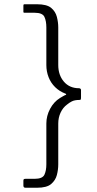

<svg xmlns="http://www.w3.org/2000/svg" viewBox="-20 -767 456 903"><path d="M90 106V83Q90 78 92 76Q94 74 100 74H143Q180 74 189 54.5Q198 35 198 6V-186Q198 -222 215.5 -255Q233 -288 262 -306Q269 -310 277.5 -315Q286 -320 290 -321Q292 -322 291 -324Q290 -326 287 -327Q260 -337 239.5 -357Q219 -377 208.5 -404Q198 -431 198 -461V-638Q198 -668 189 -687.5Q180 -707 143 -707H96Q92 -707 91 -708Q90 -709 90 -711V-741Q90 -744 91 -745.5Q92 -747 96 -747H154Q200 -747 220.5 -730Q241 -713 247.5 -687.5Q254 -662 254 -638V-461Q254 -414 280.5 -383Q307 -352 352 -352Q356 -352 358.5 -349.5Q361 -347 361 -344V-309Q361 -305 360.5 -301Q360 -297 354 -297Q331 -297 317.5 -290Q304 -283 295 -275Q276 -261 265 -237.5Q254 -214 254 -186V6Q254 31 247.5 56Q241 81 220.5 98.5Q200 116 154 116H100Q94 116 92 113Q90 110 90 106Z"/></svg>

Font: Glory Light
Style: Regular
Weight: 300
Version: Version 1.011